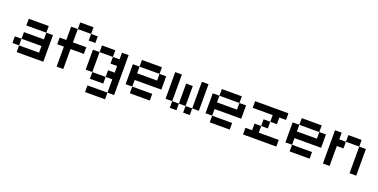

<svg xmlns="http://www.w3.org/2000/svg" viewBox="-20 -1605 5339 2710"><g transform="rotate(20 2650.0 -250.0)"><path d="M50 -100V-200H150V-300H450V-400H150V-500H450V-400H550V0H150V-100ZM150 -100H450V-200H150Z M650 -300V-400H750V-600H850V-700H1050V-600H1150V-500H1050V-600H850V-400H1050V-300H850V0H750V-300Z M1250 200V100H1550V-100H1450V0H1250V-100H1150V-400H1250V-500H1450V-400H1550V-500H1650V100H1550V200ZM1250 -100H1450V-200H1550V-300H1450V-400H1250Z M2150 0H1850V-100H1750V-400H1850V-500H2150V-400H2250V-200H1850V-100H2150ZM1850 -300H2150V-400H1850Z M2750 -100V0H2650V-100H2550V0H2450V-100H2350V-500H2450V-100H2550V-400H2650V-100H2750V-500H2850V-100Z M3350 0H3050V-100H2950V-400H3050V-500H3350V-400H3450V-200H3050V-100H3350ZM3050 -300H3350V-400H3050Z M3550 0V-100H3650V-200H3750V-300H3850V-400H3550V-500H4050V-400H3950V-300H3850V-200H3750V-100H4050V0Z M4550 0H4250V-100H4150V-400H4250V-500H4550V-400H4650V-200H4250V-100H4550ZM4250 -300H4550V-400H4250Z M5150 0V-400H4950V-300H4850V0H4750V-500H4850V-400H4950V-500H5150V-400H5250V0Z"/></g></svg>

Font: Matrix Sans
Style: Regular
Weight: 400
Designer: Brad Neil
Version: Version 1.100